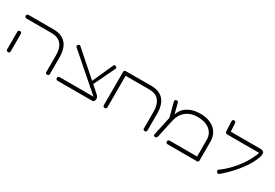

<svg xmlns="http://www.w3.org/2000/svg" viewBox="47 -1695 3822 2664"><g transform="rotate(30 1957.5 -362.5)"><path d="M722 10Q713 10 706.5 7.5Q700 5 696.5 -0.5Q693 -6 693 -13V-283Q693 -362 670 -415Q647 -468 601.5 -495Q556 -522 488 -522H85Q75 -522 68.5 -525.5Q62 -529 58.5 -535.5Q55 -542 55 -551Q55 -561 58.5 -567Q62 -573 68.5 -576.5Q75 -580 84 -580H485Q572 -580 631 -546.5Q690 -513 720 -448Q750 -383 750 -286V-20Q750 -10 747 -3.5Q744 3 737.5 6.5Q731 10 722 10ZM93 10Q84 10 78 6.5Q72 3 68.5 -3.5Q65 -10 65 -19V-299Q65 -308 68.5 -314.5Q72 -321 78.5 -324Q85 -327 94 -327Q103 -327 109.5 -323.5Q116 -320 119 -314Q122 -308 122 -298V-18Q122 -9 118.5 -3Q115 3 109 6.5Q103 10 93 10Z M1444 10 1450 -31 883 -526Q873 -535 875.5 -545Q878 -555 889 -565Q897 -572 903.5 -572.5Q910 -573 917 -569Q924 -565 931 -558L1445 -105Q1470 -83 1475.5 -70Q1481 -57 1482 -49Q1483 -38 1481 -27.5Q1479 -17 1474 -8.5Q1469 0 1461.5 5Q1454 10 1444 10ZM890 10Q880 10 873.5 6.5Q867 3 863.5 -3.5Q860 -10 860 -19Q860 -29 863.5 -35Q867 -41 873.5 -44.5Q880 -48 889 -48H1466L1444 10ZM1332 -182 1290 -197 1454 -562Q1458 -569 1463.5 -571.5Q1469 -574 1476.5 -573Q1484 -572 1492 -567Q1499 -563 1502 -557Q1505 -551 1504 -543.5Q1503 -536 1498 -526Z M1643 10Q1634 10 1627.5 6.5Q1621 3 1617.5 -3.5Q1614 -10 1614 -19V-551Q1614 -560 1617.5 -566.5Q1621 -573 1627.5 -576Q1634 -579 1643 -579L2049 -580Q2114 -580 2163.5 -561.5Q2213 -543 2246.5 -506Q2280 -469 2297 -414Q2314 -359 2314 -286V-20Q2314 -10 2311 -3.5Q2308 3 2301.5 6.5Q2295 10 2286 10Q2277 10 2270.5 7.5Q2264 5 2260.5 -0.5Q2257 -6 2257 -13V-283Q2257 -342 2244 -386.5Q2231 -431 2205 -461.5Q2179 -492 2141 -507Q2103 -522 2052 -522H1672V-20Q1672 -10 1668.5 -3.5Q1665 3 1659 6.5Q1653 10 1643 10Z M3148 -320V-19Q3148 -8 3145.5 -1.5Q3143 5 3137 7.5Q3131 10 3120 10H2652Q2643 10 2636.5 6.5Q2630 3 2626.5 -3.5Q2623 -10 2623 -19Q2623 -29 2626.5 -35Q2630 -41 2636.5 -44.5Q2643 -48 2653 -48H3091V-317Q3091 -380 3059 -427.5Q3027 -475 2968 -501.5Q2909 -528 2826 -528Q2769 -528 2722.5 -512.5Q2676 -497 2640 -468Q2604 -439 2580.5 -398.5Q2557 -358 2546 -309L2484 -23Q2482 -13 2477.5 -5.5Q2473 2 2467 6Q2461 10 2453 10Q2437 10 2429.5 2Q2422 -6 2425 -19L2504 -386L2525 -384Q2533 -420 2551.5 -451Q2570 -482 2597.5 -507Q2625 -532 2661 -549.5Q2697 -567 2740.5 -576.5Q2784 -586 2835 -586Q2933 -586 3003 -553Q3073 -520 3110.5 -460Q3148 -400 3148 -320ZM2493 -310 2432 -540Q2430 -550 2429.5 -558Q2429 -566 2434 -571.5Q2439 -577 2450 -580Q2466 -584 2473.5 -580Q2481 -576 2483.5 -568.5Q2486 -561 2487 -556L2535 -368Z M3442 4Q3431 -10 3430 -20Q3429 -30 3439 -37Q3509 -87 3569.5 -148.5Q3630 -210 3679 -276Q3728 -342 3762.5 -408Q3797 -474 3815 -533L3858 -503Q3837 -425 3783.5 -337.5Q3730 -250 3653.5 -163Q3577 -76 3485 2Q3476 10 3468 12.5Q3460 15 3453.5 12.5Q3447 10 3442 4ZM3858 -503 3815 -522H3302Q3286 -522 3277 -530Q3268 -538 3267 -554L3259 -713Q3259 -722 3262 -727.5Q3265 -733 3272.5 -736Q3280 -739 3291 -739Q3299 -739 3304 -735.5Q3309 -732 3312.5 -725Q3316 -718 3316 -707L3323 -580H3800Q3825 -580 3839 -571.5Q3853 -563 3858 -546Q3863 -529 3858 -503Z"/></g></svg>

Font: Fredoka Expanded Light
Style: Regular
Weight: 300
Width: 7
Designer: Ben Nathan
Foundry: Milena B. Brandão, Ben Nathan
Version: Version 2.001